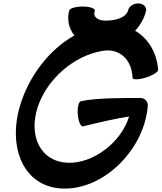

<svg xmlns="http://www.w3.org/2000/svg" viewBox="-20 -1022 940 1117"><path d="M382 -960C369 -903 382 -853 413 -816C262 -731 144 -572 95 -402C25 -159 119 67 345 75C587 83 822 -156 840 -409C840 -434 821 -452 796 -452C682 -452 535 -452 450 -433C437 -429 429 -394 433 -354C436 -314 450 -284 463 -287C554 -309 659 -334 731 -344C685 -193 522 -70 375 -75C215 -81 145 -231 199 -398C252 -560 408 -698 576 -726C681 -744 748 -669 751 -569C753 -557 788 -558 829 -571C871 -584 903 -605 900 -617C892 -717 842 -799 766 -843C797 -876 820 -917 830 -960C833 -983 813 -1002 784 -1002C755 -1002 728 -983 725 -960C709 -915 646 -902 594 -902C551 -902 518 -922 532 -960C534 -973 502 -984 461 -984C420 -984 384 -973 382 -960Z"/></svg>

Font: Nupuram Black Oblique
Style: Regular
Weight: 900
Designer: Santhosh Thottingal (santhosh.thottingal@gmail.com)
Foundry: SMC
Version: Version 1.000